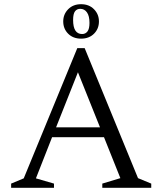

<svg xmlns="http://www.w3.org/2000/svg" viewBox="-20 -894 773 914"><path d="M33 0V-20L93 -45L348 -665H383L637 -46L700 -20V0H467V-20L553 -46L475 -241H228L151 -45L237 -20V0ZM247 -288H456L351 -550ZM366 -710Q328 -710 304.5 -733.5Q281 -757 281 -792Q281 -826 304.5 -850Q328 -874 366 -874Q404 -874 427.5 -850Q451 -826 451 -792Q451 -757 427.5 -733.5Q404 -710 366 -710ZM371 -732Q387 -732 396.5 -744.5Q406 -757 406 -785Q406 -818 394 -835Q382 -852 362 -852Q346 -852 337 -840Q328 -828 328 -799Q328 -732 371 -732Z"/></svg>

Font: Spectral SC Light
Style: Regular
Weight: 300
Designer: Jean-Baptiste Levee
Foundry: Production Type
Version: Version 2.001